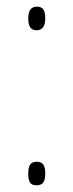

<svg xmlns="http://www.w3.org/2000/svg" viewBox="-20 -796 220 577"><path d="M65 -740C65 -720 70 -705 90 -705C108 -705 116 -718 116 -741C116 -765 109 -776 91 -776C70 -776 65 -760 65 -740ZM65 -275C65 -256 67 -239 90 -239C112 -239 116 -255 116 -275C116 -294 112 -310 90 -310C69 -310 65 -294 65 -275Z"/></svg>

Font: Noto Sans Khmer UI ExtraCondensed Thin
Style: Regular
Weight: 100
Width: 2
Designer: Danh Hong and the Monotype Design Team
Foundry: Monotype Imaging Inc.
Version: Version 2.002